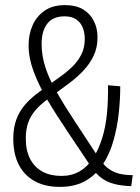

<svg xmlns="http://www.w3.org/2000/svg" viewBox="-20 -722 547 752"><path d="M214 10Q157 10 116 -12.5Q75 -35 53.5 -77Q32 -119 32 -179Q32 -222 44 -254Q56 -286 76.5 -310Q97 -334 120.5 -352Q144 -370 166 -386Q191 -404 216.5 -422Q242 -440 264 -461.5Q286 -483 299 -509.5Q312 -536 312 -570Q312 -594 304 -614Q296 -634 278.5 -646Q261 -658 233 -658Q187 -658 165 -629Q143 -600 143 -550Q143 -504 157.5 -459Q172 -414 201 -363Q230 -312 272.5 -247.5Q315 -183 372 -96Q380 -85 390.5 -74Q401 -63 416.5 -54Q432 -45 452.5 -40.5Q473 -36 500 -36L494 7Q456 6 427.5 -1.5Q399 -9 378 -24.5Q357 -40 340 -64Q289 -141 244 -207.5Q199 -274 165 -332Q131 -390 111.5 -442.5Q92 -495 92 -545Q92 -587 107.5 -622.5Q123 -658 154.5 -680Q186 -702 235 -702Q277 -702 305 -685.5Q333 -669 347.5 -640Q362 -611 362 -576Q362 -534 345.5 -501Q329 -468 303 -441.5Q277 -415 247.5 -393.5Q218 -372 193 -353Q172 -338 152.5 -322.5Q133 -307 116.5 -287.5Q100 -268 90.5 -242Q81 -216 81 -179Q81 -132 98 -99.5Q115 -67 146 -50Q177 -33 221 -33Q261 -33 292 -51Q323 -69 344.5 -102.5Q366 -136 380 -180.5Q394 -225 399 -278Q404 -331 403 -388L451 -384Q451 -333 445 -278Q439 -223 424.5 -171.5Q410 -120 383.5 -79Q357 -38 315.5 -14Q274 10 214 10Z"/></svg>

Font: Truculenta ExtraLight
Style: Regular
Weight: 250
Version: Version 1.002